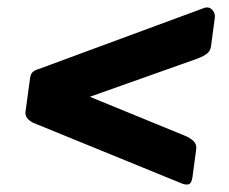

<svg xmlns="http://www.w3.org/2000/svg" viewBox="-20 -612 617 518"><path d="M499 -132.7Q496.6 -116.9 488.5 -114.7Q480.5 -112.6 468.8 -117.7L69.4 -280.8Q60.5 -285 53.8 -292.8Q47.2 -300.7 48.9 -311.1L61 -400.2Q62.5 -412.4 68 -417.4Q73.6 -422.5 84 -425.6L529.3 -590Q543.3 -595.4 552.4 -585.7Q561.5 -575.9 559.5 -563.6L549.4 -487.7Q547.7 -475.2 539.4 -468.1Q531 -460.9 511.9 -453.6L222.4 -350.9L475.8 -247.1Q494.2 -239.8 502.9 -230.6Q511.6 -221.4 509.1 -207.2Z"/></svg>

Font: Libre Franklin Thin
Style: Italic
Weight: 100
Italic angle: -8°
Designer: Pablo Impallari, Rodrigo Fuenzalida, Nhung Nguyen
Foundry: Impallari Type
Version: Version 3.000